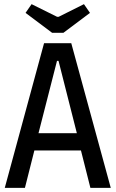

<svg xmlns="http://www.w3.org/2000/svg" viewBox="-20 -904 556 924"><path d="M3 0 192 -696H323L513 0H415L362 -210L411 -180H106L153 -210L100 0ZM154 -219 123 -263H393L361 -219L251 -653L303 -611H212L265 -653ZM231 -746 103 -842 132 -884 255 -823H262L384 -884L413 -842L285 -746Z"/></svg>

Font: Ruda Medium
Style: Regular
Weight: 500
Version: Version 2.001